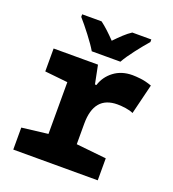

<svg xmlns="http://www.w3.org/2000/svg" viewBox="-139 -871 877 976"><g transform="rotate(20 300.0 -383.0)"><path d="M44 0H501V-119L338 -136V-247Q338 -397 464 -397Q484 -397 508.5 -393.5Q533 -390 550 -382L590 -545Q556 -557 529 -560Q502 -563 485 -563Q426 -563 385 -532Q344 -501 329 -453H321L301 -553H61V-429L185 -416V-136L44 -119ZM248 -606H403Q420 -637 454 -681Q488 -725 512 -752V-766H409Q389 -753 368.5 -734Q348 -715 325 -691Q303 -714 283 -732.5Q263 -751 243 -766H138V-752Q163 -724 197.5 -679Q232 -634 248 -606Z"/></g></svg>

Font: Noto Sans Mono Extra
Style: Regular
Weight: 800
Designer: Monotype Design Team
Foundry: Monotype Imaging Inc.
Version: Version 1.900